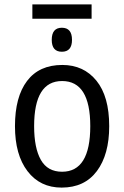

<svg xmlns="http://www.w3.org/2000/svg" viewBox="-20 -842 565 872"><path d="M127 -822V-757H396V-822ZM215 -661Q215 -607 261 -607Q307 -607 307 -661Q307 -716 261 -716Q215 -716 215 -661ZM263 -547Q158 -547 103 -474.5Q48 -402 48 -269Q48 -139 105 -64.5Q162 10 260 10Q364 10 420 -65Q476 -140 476 -269Q476 -404 418 -475.5Q360 -547 263 -547ZM262 -474Q390 -474 390 -269Q390 -62 262 -62Q196 -62 165.5 -116Q135 -170 135 -269Q135 -474 262 -474Z"/></svg>

Font: Noto Sans UI SemiCondensed
Style: Regular
Weight: 400
Width: 4
Designer: Monotype Design Team
Foundry: Monotype Imaging Inc.
Version: 1.001